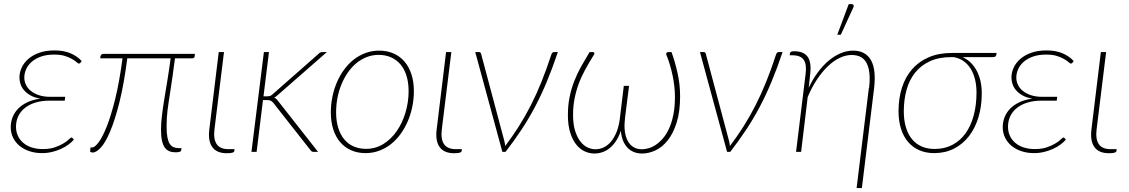

<svg xmlns="http://www.w3.org/2000/svg" viewBox="-20 -750 5572 948"><path d="M377 -440Q373.5 -436 369.5 -436Q366 -436 358.2 -443Q350.5 -450 336.5 -458.2Q322.5 -466.5 301 -473.5Q279.5 -480.5 248 -480.5Q210.5 -480.5 182.8 -470.8Q155 -461 136.8 -445Q118.5 -429 109.2 -408.5Q100 -388 100 -367Q100 -347 108.8 -329.8Q117.5 -312.5 134 -299.8Q150.5 -287 174 -279.5Q197.5 -272 227.5 -272H302L299.5 -253H225Q185.5 -253 154.8 -243.5Q124 -234 102.8 -217Q81.5 -200 70.2 -176.2Q59 -152.5 59 -124.5Q59 -100 68.2 -79.8Q77.5 -59.5 94.8 -44.8Q112 -30 136.5 -22Q161 -14 191 -14Q227 -14 252.2 -23Q277.5 -32 294.2 -42.5Q311 -53 320.2 -62Q329.5 -71 333.5 -71Q336.5 -71 339 -67.5L344.5 -60.5Q334 -48 317.8 -36Q301.5 -24 281.2 -14.8Q261 -5.5 237.2 0.2Q213.5 6 187.5 6Q153 6 124.5 -3.8Q96 -13.5 75.8 -30.5Q55.5 -47.5 44.2 -71Q33 -94.5 33 -122Q33 -147.5 42 -170.8Q51 -194 69 -212.8Q87 -231.5 114.5 -244.8Q142 -258 179 -263Q150 -268 130.2 -279.2Q110.5 -290.5 98.5 -304.8Q86.5 -319 81.2 -335.5Q76 -352 76 -367.5Q76 -392 87 -416Q98 -440 119.8 -459Q141.5 -478 174 -489.5Q206.5 -501 249.5 -501Q296 -501 329 -486.5Q362 -472 383.5 -448.5Z M942.5 -484 941 -471.5Q940.5 -462 928.5 -462H844Q837 -407.5 831.2 -367.8Q825.5 -328 820.8 -298.2Q816 -268.5 812.8 -246.5Q809.5 -224.5 807.2 -205.5Q805 -186.5 803.8 -168Q802.5 -149.5 802.5 -126.5Q802.5 -93.5 806.5 -72.5Q810.5 -51.5 818.2 -39.5Q826 -27.5 837.8 -23Q849.5 -18.5 864.5 -18.5H876.5L874.5 -8Q874.5 2 847 2Q830 2 816.5 -3.2Q803 -8.5 793.8 -21.2Q784.5 -34 779.8 -55.5Q775 -77 775 -110Q775 -141.5 779.5 -179Q784 -216.5 791.2 -260.5Q798.5 -304.5 806.8 -355Q815 -405.5 822.5 -462H608.5Q592 -334 569.8 -245.5Q547.5 -157 524.2 -101.8Q501 -46.5 478.2 -21.8Q455.5 3 438 3Q432.5 3 428.5 1.2Q424.5 -0.5 425 -3.5L427 -22H436Q447 -22 465.8 -45.8Q484.5 -69.5 505.8 -122Q527 -174.5 548 -258.2Q569 -342 585 -462H475L476 -472Q477 -476 480.2 -480Q483.5 -484 490 -484Z M1060 -493H1086L1039 -111.5Q1033 -63.5 1049.8 -38.5Q1066.5 -13.5 1109 -13.5H1138L1137 -4.5Q1136.5 0.5 1128.8 3.5Q1121 6.5 1099.5 6.5Q1050 6.5 1028.2 -23.8Q1006.5 -54 1013.5 -111Z M1221.5 0ZM1308 -493 1281 -274.5H1300.5Q1305 -274.5 1311.2 -275.5Q1317.5 -276.5 1326 -284.5L1551.5 -483Q1556 -488 1560.8 -490.5Q1565.5 -493 1572.5 -493H1594L1350 -279.5Q1346 -275.5 1342 -272.8Q1338 -270 1334 -268Q1340.5 -265 1344.8 -260.8Q1349 -256.5 1353 -251.5L1550.5 0H1530Q1524.5 0 1521 -1.5Q1517.5 -3 1513.5 -8L1330 -241.5Q1323 -250 1316.5 -253Q1310 -256 1296 -256H1278.5L1247 0H1221.5L1283 -493Z M1787.5 -15Q1834.5 -15 1873.2 -39.2Q1912 -63.5 1939.5 -103.5Q1967 -143.5 1982.2 -194.8Q1997.5 -246 1997.5 -300Q1997.5 -342 1987.2 -375.2Q1977 -408.5 1957.8 -431.5Q1938.5 -454.5 1911 -466.8Q1883.5 -479 1849.5 -479Q1818 -479 1790.2 -468Q1762.5 -457 1739.2 -437.8Q1716 -418.5 1697.5 -391.8Q1679 -365 1666 -333.5Q1653 -302 1646.2 -266.8Q1639.5 -231.5 1639.5 -195Q1639.5 -153 1649.8 -119.5Q1660 -86 1679 -62.8Q1698 -39.5 1725.5 -27.2Q1753 -15 1787.5 -15ZM1785 6Q1745.5 6 1713.8 -8Q1682 -22 1659.8 -48Q1637.5 -74 1625.5 -111.2Q1613.5 -148.5 1613.5 -195Q1613.5 -234 1621.2 -272Q1629 -310 1643.5 -343.8Q1658 -377.5 1679 -406.2Q1700 -435 1726.5 -455.8Q1753 -476.5 1784.5 -488.2Q1816 -500 1852 -500Q1891.5 -500 1923.2 -486Q1955 -472 1977.2 -446Q1999.5 -420 2011.5 -383Q2023.5 -346 2023.5 -300Q2023.5 -261 2015.8 -223.2Q2008 -185.5 1993.5 -151.5Q1979 -117.5 1958 -88.5Q1937 -59.5 1910.5 -38.5Q1884 -17.5 1852.2 -5.8Q1820.5 6 1785 6Z M2182.5 -493H2208.5L2161.5 -111.5Q2155.5 -63.5 2172.2 -38.5Q2189 -13.5 2231.5 -13.5H2260.5L2259.5 -4.5Q2259 0.5 2251.2 3.5Q2243.5 6.5 2222 6.5Q2172.5 6.5 2150.8 -23.8Q2129 -54 2136 -111Z M2734.5 -493Q2707 -411.5 2679.2 -345Q2651.5 -278.5 2620.5 -220.2Q2589.5 -162 2554 -108.5Q2518.5 -55 2476 0H2460.5L2326.5 -493H2345Q2349.5 -493 2352 -490.5Q2354.5 -488 2355.5 -484L2469.5 -56.5Q2473 -43.5 2474.5 -29Q2510 -76 2541.2 -125.2Q2572.5 -174.5 2600.5 -229.2Q2628.5 -284 2653.5 -346Q2678.5 -408 2702 -480Q2704.5 -487.5 2708 -490.2Q2711.5 -493 2715.5 -493Z M2919 -13Q2942.5 -13 2962.8 -23.2Q2983 -33.5 2998.5 -52.8Q3014 -72 3024.8 -99.5Q3035.5 -127 3040 -161L3060 -326H3086L3065.5 -164H3066Q3061.5 -129.5 3065.2 -101.5Q3069 -73.5 3079.8 -53.8Q3090.5 -34 3108.2 -23.5Q3126 -13 3150 -13Q3164.5 -13 3182.2 -18Q3200 -23 3218 -35Q3236 -47 3253 -66.5Q3270 -86 3283.2 -114.8Q3296.5 -143.5 3304.5 -182.5Q3312.5 -221.5 3312.5 -272Q3312.5 -321.5 3301.2 -376Q3290 -430.5 3270 -480Q3268 -486.5 3271.8 -489.8Q3275.5 -493 3279.5 -493H3295.5Q3313 -445 3325.5 -388.8Q3338 -332.5 3338 -274.5Q3338 -199 3321.2 -145.5Q3304.5 -92 3277.5 -57.8Q3250.5 -23.5 3217 -7.8Q3183.5 8 3150 8Q3130.5 8 3112.8 1.8Q3095 -4.5 3080.8 -18.2Q3066.5 -32 3057.2 -53.2Q3048 -74.5 3045.5 -104.5Q3035.5 -74.5 3021.2 -53.2Q3007 -32 2989.8 -18.2Q2972.5 -4.5 2953.2 1.8Q2934 8 2915 8Q2889 8 2865.2 -3.5Q2841.5 -15 2823.5 -38.5Q2805.5 -62 2794.8 -97.5Q2784 -133 2784 -181.5Q2784 -230.5 2792.5 -271.5Q2801 -312.5 2815.5 -349.8Q2830 -387 2849.5 -421.8Q2869 -456.5 2891 -493H2907Q2911.5 -493 2914 -489.8Q2916.5 -486.5 2912.5 -479.5Q2888 -441 2868.8 -405.2Q2849.5 -369.5 2836.5 -333.8Q2823.5 -298 2816.5 -261Q2809.5 -224 2809.5 -183.5Q2809.5 -134.5 2820.2 -102Q2831 -69.5 2847.2 -49.5Q2863.5 -29.5 2882.8 -21.2Q2902 -13 2919 -13Z M3844 -493Q3816.5 -411.5 3788.8 -345Q3761 -278.5 3730 -220.2Q3699 -162 3663.5 -108.5Q3628 -55 3585.5 0H3570L3436 -493H3454.5Q3459 -493 3461.5 -490.5Q3464 -488 3465 -484L3579 -56.5Q3582.5 -43.5 3584 -29Q3619.5 -76 3650.8 -125.2Q3682 -174.5 3710 -229.2Q3738 -284 3763 -346Q3788 -408 3811.5 -480Q3814 -487.5 3817.5 -490.2Q3821 -493 3825 -493Z M3879 0ZM4235.5 178.5H4209.5L4270 -315.5H4271Q4280.5 -393 4260.2 -435.8Q4240 -478.5 4185 -478.5Q4155.5 -478.5 4125.5 -464Q4095.5 -449.5 4067.2 -422.5Q4039 -395.5 4013.5 -357Q3988 -318.5 3968 -271L3935.5 0H3910.5L3957.5 -383.5Q3964 -432.5 3948.2 -454.8Q3932.5 -477 3893.5 -477H3879L3880 -485.5Q3881 -491.5 3885 -494.2Q3889 -497 3900.5 -497Q3922.5 -497 3939 -491Q3955.5 -485 3966 -472Q3976.5 -459 3980.2 -437.5Q3984 -416 3980.5 -385.5L3973 -316.5Q3993 -359 4018.2 -393Q4043.5 -427 4072 -450.8Q4100.5 -474.5 4131 -487.2Q4161.5 -500 4192 -500Q4224 -500 4246.2 -487.5Q4268.5 -475 4281.2 -451.5Q4294 -428 4297.5 -393.8Q4301 -359.5 4296 -315.5ZM4114 -578.5 4170.5 -729.5H4187Q4192.5 -729.5 4194.5 -724.5Q4196.5 -719.5 4193 -712.5L4131.5 -578.5Z M4733 -468Q4756 -457.5 4773.8 -439.8Q4791.5 -422 4803.5 -398.8Q4815.5 -375.5 4821.5 -347.8Q4827.5 -320 4827.5 -289Q4827.5 -225.5 4811.2 -171.5Q4795 -117.5 4764.5 -78Q4734 -38.5 4690.5 -16.2Q4647 6 4592.5 6Q4552 6 4519.2 -8.2Q4486.5 -22.5 4463.8 -49Q4441 -75.5 4428.8 -114Q4416.5 -152.5 4416.5 -201Q4416.5 -264 4433.2 -316.8Q4450 -369.5 4483.2 -407.8Q4516.5 -446 4565.5 -467.2Q4614.5 -488.5 4679 -488.5H4900.5L4899.5 -480Q4898.5 -475 4895.2 -471.5Q4892 -468 4884 -468ZM4801.5 -293.5Q4801.5 -328 4794.2 -357.8Q4787 -387.5 4772.8 -410.5Q4758.5 -433.5 4737.2 -448.5Q4716 -463.5 4688 -468H4677Q4616 -468 4571.8 -447.8Q4527.5 -427.5 4498.8 -391.8Q4470 -356 4456.2 -306.8Q4442.5 -257.5 4442.5 -200Q4442.5 -156.5 4452.8 -122Q4463 -87.5 4482.5 -63.5Q4502 -39.5 4530.2 -27Q4558.5 -14.5 4595 -14.5Q4644.5 -14.5 4683 -35Q4721.5 -55.5 4747.8 -92.2Q4774 -129 4787.8 -180.5Q4801.5 -232 4801.5 -293.5Z M5275 -440Q5271.5 -436 5267.5 -436Q5264 -436 5256.2 -443Q5248.5 -450 5234.5 -458.2Q5220.5 -466.5 5199 -473.5Q5177.5 -480.5 5146 -480.5Q5108.5 -480.5 5080.8 -470.8Q5053 -461 5034.8 -445Q5016.5 -429 5007.2 -408.5Q4998 -388 4998 -367Q4998 -347 5006.8 -329.8Q5015.5 -312.5 5032 -299.8Q5048.5 -287 5072 -279.5Q5095.5 -272 5125.5 -272H5200L5197.5 -253H5123Q5083.5 -253 5052.8 -243.5Q5022 -234 5000.8 -217Q4979.5 -200 4968.2 -176.2Q4957 -152.5 4957 -124.5Q4957 -100 4966.2 -79.8Q4975.5 -59.5 4992.8 -44.8Q5010 -30 5034.5 -22Q5059 -14 5089 -14Q5125 -14 5150.2 -23Q5175.5 -32 5192.2 -42.5Q5209 -53 5218.2 -62Q5227.5 -71 5231.5 -71Q5234.5 -71 5237 -67.5L5242.5 -60.5Q5232 -48 5215.8 -36Q5199.5 -24 5179.2 -14.8Q5159 -5.5 5135.2 0.2Q5111.5 6 5085.5 6Q5051 6 5022.5 -3.8Q4994 -13.5 4973.8 -30.5Q4953.5 -47.5 4942.2 -71Q4931 -94.5 4931 -122Q4931 -147.5 4940 -170.8Q4949 -194 4967 -212.8Q4985 -231.5 5012.5 -244.8Q5040 -258 5077 -263Q5048 -268 5028.2 -279.2Q5008.5 -290.5 4996.5 -304.8Q4984.5 -319 4979.2 -335.5Q4974 -352 4974 -367.5Q4974 -392 4985 -416Q4996 -440 5017.8 -459Q5039.5 -478 5072 -489.5Q5104.5 -501 5147.5 -501Q5194 -501 5227 -486.5Q5260 -472 5281.5 -448.5Z M5415.5 -493H5441.5L5394.5 -111.5Q5388.5 -63.5 5405.2 -38.5Q5422 -13.5 5464.5 -13.5H5493.5L5492.5 -4.5Q5492 0.5 5484.2 3.5Q5476.5 6.5 5455 6.5Q5405.5 6.5 5383.8 -23.8Q5362 -54 5369 -111Z"/></svg>

Font: Lato Thin
Style: Italic
Weight: 200
Italic angle: -7°
Designer: Lukasz Dziedzic
Foundry: tyPoland Lukasz Dziedzic
Version: Version 2.007; 2014-02-27